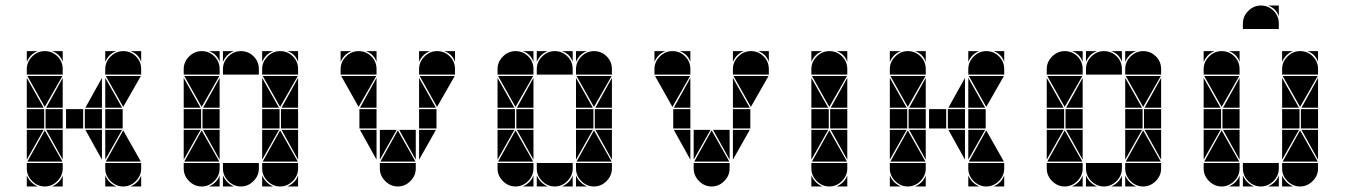

<svg xmlns="http://www.w3.org/2000/svg" viewBox="-20 -677 4868 695"><path d="M142 -492Q169 -492 188 -473Q207 -454 207 -427V-407H77V-427Q77 -453 96.5 -472.5Q116 -492 142 -492ZM426 -492Q453 -492 472 -473Q491 -454 491 -427V-407H361V-427Q361 -453 380.5 -472.5Q400 -492 426 -492ZM426 -2Q400 -2 380.5 -21.5Q361 -41 361 -67V-87H491V-67Q491 -41 471.5 -21.5Q452 -2 426 -2ZM142 -2Q116 -2 96.5 -21.5Q77 -41 77 -67V-87H207V-67Q207 -41 187.5 -21.5Q168 -2 142 -2ZM363 -92 426 -205 490 -92ZM79 -92 142 -205 206 -92ZM206 -402 142 -290 79 -402ZM490 -402 426 -290 363 -402ZM424 -212H361V-282H424ZM140 -212H77V-282H140ZM349 -212H287V-282H349ZM281 -212H219V-282H281ZM77 -287V-395L138 -287ZM361 -287V-395L422 -287ZM361 -207H422L361 -99ZM77 -207H138L77 -99ZM207 -287H147L207 -395ZM349 -207V-99L289 -207ZM349 -287H289L349 -395ZM207 -207V-99L147 -207ZM77 -42Q89 -14 117 -2H77ZM361 -42Q373 -14 401 -2H361ZM361 -492H401Q387 -487 377 -477Q367 -467 361 -453ZM77 -492H117Q103 -487 93 -477Q83 -467 77 -453ZM168 -2Q182 -8 192 -18Q202 -28 207 -42V-2ZM452 -2Q466 -8 476 -18Q486 -28 491 -42V-2ZM491 -492V-453Q481 -482 452 -492ZM207 -492V-453Q197 -482 168 -492ZM207 -212H145V-282H207Z M852 -492Q879 -492 898 -473Q917 -454 917 -427V-407H787V-427Q787 -453 806.5 -472.5Q826 -492 852 -492ZM710 -492Q737 -492 756 -473Q775 -454 775 -427V-407H645V-427Q645 -453 664.5 -472.5Q684 -492 710 -492ZM994 -492Q1021 -492 1040 -473Q1059 -454 1059 -427V-407H929V-427Q929 -453 948.5 -472.5Q968 -492 994 -492ZM994 -2Q968 -2 948.5 -21.5Q929 -41 929 -67V-87H1059V-67Q1059 -41 1039.5 -21.5Q1020 -2 994 -2ZM710 -2Q684 -2 664.5 -21.5Q645 -41 645 -67V-87H775V-67Q775 -41 755.5 -21.5Q736 -2 710 -2ZM852 -2Q826 -2 806.5 -21.5Q787 -41 787 -67V-87H917V-67Q917 -41 897.5 -21.5Q878 -2 852 -2ZM931 -92 994 -205 1058 -92ZM647 -92 710 -205 774 -92ZM774 -402 710 -290 647 -402ZM1058 -402 994 -290 931 -402ZM992 -212H929V-282H992ZM708 -212H645V-282H708ZM1059 -212H997V-282H1059ZM775 -212H713V-282H775ZM645 -287V-395L706 -287ZM929 -287V-395L990 -287ZM929 -207H990L929 -99ZM645 -207H706L645 -99ZM775 -287H715L775 -395ZM1059 -207V-99L999 -207ZM775 -207V-99L715 -207ZM1059 -287H999L1059 -395ZM787 -42Q799 -14 827 -2H787ZM929 -42Q941 -14 969 -2H929ZM929 -492H969Q955 -487 945 -477Q935 -467 929 -453ZM736 -2Q750 -8 760 -18Q770 -28 775 -42V-2ZM787 -492H827Q813 -487 803 -477Q793 -467 787 -453ZM1020 -2Q1034 -8 1044 -18Q1054 -28 1059 -42V-2ZM1059 -492V-453Q1049 -482 1020 -492ZM775 -492V-453Q765 -482 736 -492Z M1278 -492Q1305 -492 1324 -473Q1343 -454 1343 -427V-407H1213V-427Q1213 -453 1232.5 -472.5Q1252 -492 1278 -492ZM1562 -492Q1589 -492 1608 -473Q1627 -454 1627 -427V-407H1497V-427Q1497 -453 1516.5 -472.5Q1536 -492 1562 -492ZM1420 -2Q1394 -2 1374.5 -21.5Q1355 -41 1355 -67V-87H1485V-67Q1485 -41 1465.5 -21.5Q1446 -2 1420 -2ZM1357 -92 1420 -205 1484 -92ZM1342 -402 1278 -290 1215 -402ZM1626 -402 1562 -290 1499 -402ZM1560 -212H1497V-282H1560ZM1343 -212H1281V-282H1343ZM1497 -287V-395L1558 -287ZM1497 -207H1558L1497 -99ZM1355 -207H1416L1355 -99ZM1343 -287H1283L1343 -395ZM1485 -207V-99L1425 -207ZM1343 -207V-99L1283 -207ZM1497 -492H1537Q1523 -487 1513 -477Q1503 -467 1497 -453ZM1213 -492H1253Q1239 -487 1229 -477Q1219 -467 1213 -453ZM1627 -492V-453Q1617 -482 1588 -492ZM1343 -492V-453Q1333 -482 1304 -492Z M1988 -492Q2015 -492 2034 -473Q2053 -454 2053 -427V-407H1923V-427Q1923 -453 1942.5 -472.5Q1962 -492 1988 -492ZM1846 -492Q1873 -492 1892 -473Q1911 -454 1911 -427V-407H1781V-427Q1781 -453 1800.5 -472.5Q1820 -492 1846 -492ZM2130 -492Q2157 -492 2176 -473Q2195 -454 2195 -427V-407H2065V-427Q2065 -453 2084.5 -472.5Q2104 -492 2130 -492ZM2130 -2Q2104 -2 2084.5 -21.5Q2065 -41 2065 -67V-87H2195V-67Q2195 -41 2175.5 -21.5Q2156 -2 2130 -2ZM1846 -2Q1820 -2 1800.5 -21.5Q1781 -41 1781 -67V-87H1911V-67Q1911 -41 1891.5 -21.5Q1872 -2 1846 -2ZM1988 -2Q1962 -2 1942.5 -21.5Q1923 -41 1923 -67V-87H2053V-67Q2053 -41 2033.5 -21.5Q2014 -2 1988 -2ZM2067 -92 2130 -205 2194 -92ZM1783 -92 1846 -205 1910 -92ZM1910 -402 1846 -290 1783 -402ZM2194 -402 2130 -290 2067 -402ZM2128 -212H2065V-282H2128ZM1844 -212H1781V-282H1844ZM2195 -212H2133V-282H2195ZM1911 -212H1849V-282H1911ZM1781 -287V-395L1842 -287ZM2065 -287V-395L2126 -287ZM2065 -207H2126L2065 -99ZM1781 -207H1842L1781 -99ZM1911 -287H1851L1911 -395ZM2195 -207V-99L2135 -207ZM1911 -207V-99L1851 -207ZM2195 -287H2135L2195 -395ZM1923 -42Q1935 -14 1963 -2H1923ZM2065 -42Q2077 -14 2105 -2H2065ZM2065 -492H2105Q2091 -487 2081 -477Q2071 -467 2065 -453ZM2014 -2Q2028 -8 2038 -18Q2048 -28 2053 -42V-2ZM1872 -2Q1886 -8 1896 -18Q1906 -28 1911 -42V-2ZM1923 -492H1963Q1949 -487 1939 -477Q1929 -467 1923 -453ZM2053 -492V-453Q2043 -482 2014 -492ZM1911 -492V-453Q1901 -482 1872 -492Z M2414 -492Q2441 -492 2460 -473Q2479 -454 2479 -427V-407H2349V-427Q2349 -453 2368.5 -472.5Q2388 -492 2414 -492ZM2698 -492Q2725 -492 2744 -473Q2763 -454 2763 -427V-407H2633V-427Q2633 -453 2652.5 -472.5Q2672 -492 2698 -492ZM2556 -2Q2530 -2 2510.5 -21.5Q2491 -41 2491 -67V-87H2621V-67Q2621 -41 2601.5 -21.5Q2582 -2 2556 -2ZM2493 -92 2556 -205 2620 -92ZM2478 -402 2414 -290 2351 -402ZM2762 -402 2698 -290 2635 -402ZM2696 -212H2633V-282H2696ZM2479 -212H2417V-282H2479ZM2633 -287V-395L2694 -287ZM2633 -207H2694L2633 -99ZM2491 -207H2552L2491 -99ZM2479 -287H2419L2479 -395ZM2621 -207V-99L2561 -207ZM2479 -207V-99L2419 -207ZM2633 -492H2673Q2659 -487 2649 -477Q2639 -467 2633 -453ZM2349 -492H2389Q2375 -487 2365 -477Q2355 -467 2349 -453ZM2763 -492V-453Q2753 -482 2724 -492ZM2479 -492V-453Q2469 -482 2440 -492Z M2982 -492Q3009 -492 3028 -473Q3047 -454 3047 -427V-407H2917V-427Q2917 -453 2936.5 -472.5Q2956 -492 2982 -492ZM2982 -2Q2956 -2 2936.5 -21.5Q2917 -41 2917 -67V-87H3047V-67Q3047 -41 3027.5 -21.5Q3008 -2 2982 -2ZM2919 -92 2982 -205 3046 -92ZM3046 -402 2982 -290 2919 -402ZM2980 -212H2917V-282H2980ZM3047 -212H2985V-282H3047ZM2917 -287V-395L2978 -287ZM2917 -207H2978L2917 -99ZM3047 -287H2987L3047 -395ZM3047 -207V-99L2987 -207ZM2917 -42Q2929 -14 2957 -2H2917ZM2917 -492H2957Q2943 -487 2933 -477Q2923 -467 2917 -453ZM3008 -2Q3022 -8 3032 -18Q3042 -28 3047 -42V-2ZM3047 -492V-453Q3037 -482 3008 -492Z M3266 -492Q3293 -492 3312 -473Q3331 -454 3331 -427V-407H3201V-427Q3201 -453 3220.5 -472.5Q3240 -492 3266 -492ZM3550 -492Q3577 -492 3596 -473Q3615 -454 3615 -427V-407H3485V-427Q3485 -453 3504.5 -472.5Q3524 -492 3550 -492ZM3550 -2Q3524 -2 3504.5 -21.5Q3485 -41 3485 -67V-87H3615V-67Q3615 -41 3595.5 -21.5Q3576 -2 3550 -2ZM3266 -2Q3240 -2 3220.5 -21.5Q3201 -41 3201 -67V-87H3331V-67Q3331 -41 3311.5 -21.5Q3292 -2 3266 -2ZM3487 -92 3550 -205 3614 -92ZM3203 -92 3266 -205 3330 -92ZM3330 -402 3266 -290 3203 -402ZM3614 -402 3550 -290 3487 -402ZM3548 -212H3485V-282H3548ZM3264 -212H3201V-282H3264ZM3473 -212H3411V-282H3473ZM3405 -212H3343V-282H3405ZM3201 -287V-395L3262 -287ZM3485 -287V-395L3546 -287ZM3485 -207H3546L3485 -99ZM3201 -207H3262L3201 -99ZM3331 -287H3271L3331 -395ZM3473 -207V-99L3413 -207ZM3473 -287H3413L3473 -395ZM3331 -207V-99L3271 -207ZM3201 -42Q3213 -14 3241 -2H3201ZM3485 -42Q3497 -14 3525 -2H3485ZM3485 -492H3525Q3511 -487 3501 -477Q3491 -467 3485 -453ZM3201 -492H3241Q3227 -487 3217 -477Q3207 -467 3201 -453ZM3292 -2Q3306 -8 3316 -18Q3326 -28 3331 -42V-2ZM3576 -2Q3590 -8 3600 -18Q3610 -28 3615 -42V-2ZM3615 -492V-453Q3605 -482 3576 -492ZM3331 -492V-453Q3321 -482 3292 -492ZM3331 -212H3269V-282H3331Z M3976 -492Q4003 -492 4022 -473Q4041 -454 4041 -427V-407H3911V-427Q3911 -453 3930.5 -472.5Q3950 -492 3976 -492ZM3834 -492Q3861 -492 3880 -473Q3899 -454 3899 -427V-407H3769V-427Q3769 -453 3788.5 -472.5Q3808 -492 3834 -492ZM4118 -492Q4145 -492 4164 -473Q4183 -454 4183 -427V-407H4053V-427Q4053 -453 4072.5 -472.5Q4092 -492 4118 -492ZM4118 -2Q4092 -2 4072.5 -21.5Q4053 -41 4053 -67V-87H4183V-67Q4183 -41 4163.5 -21.5Q4144 -2 4118 -2ZM3834 -2Q3808 -2 3788.5 -21.5Q3769 -41 3769 -67V-87H3899V-67Q3899 -41 3879.5 -21.5Q3860 -2 3834 -2ZM3976 -2Q3950 -2 3930.5 -21.5Q3911 -41 3911 -67V-87H4041V-67Q4041 -41 4021.5 -21.5Q4002 -2 3976 -2ZM4055 -92 4118 -205 4182 -92ZM3771 -92 3834 -205 3898 -92ZM3898 -402 3834 -290 3771 -402ZM4182 -402 4118 -290 4055 -402ZM4116 -212H4053V-282H4116ZM3832 -212H3769V-282H3832ZM4183 -212H4121V-282H4183ZM3899 -212H3837V-282H3899ZM3769 -287V-395L3830 -287ZM4053 -287V-395L4114 -287ZM4053 -207H4114L4053 -99ZM3769 -207H3830L3769 -99ZM3899 -287H3839L3899 -395ZM4183 -207V-99L4123 -207ZM3899 -207V-99L3839 -207ZM4183 -287H4123L4183 -395ZM3911 -42Q3923 -14 3951 -2H3911ZM4053 -42Q4065 -14 4093 -2H4053ZM4053 -492H4093Q4079 -487 4069 -477Q4059 -467 4053 -453ZM4002 -2Q4016 -8 4026 -18Q4036 -28 4041 -42V-2ZM3860 -2Q3874 -8 3884 -18Q3894 -28 3899 -42V-2ZM3911 -492H3951Q3937 -487 3927 -477Q3917 -467 3911 -453ZM4041 -492V-453Q4031 -482 4002 -492ZM3899 -492V-453Q3889 -482 3860 -492Z M4402 -492Q4429 -492 4448 -473Q4467 -454 4467 -427V-407H4337V-427Q4337 -453 4356.5 -472.5Q4376 -492 4402 -492ZM4686 -492Q4713 -492 4732 -473Q4751 -454 4751 -427V-407H4621V-427Q4621 -453 4640.5 -472.5Q4660 -492 4686 -492ZM4686 -2Q4660 -2 4640.5 -21.5Q4621 -41 4621 -67V-87H4751V-67Q4751 -41 4731.5 -21.5Q4712 -2 4686 -2ZM4402 -2Q4376 -2 4356.5 -21.5Q4337 -41 4337 -67V-87H4467V-67Q4467 -41 4447.5 -21.5Q4428 -2 4402 -2ZM4544 -2Q4518 -2 4498.5 -21.5Q4479 -41 4479 -67V-87H4609V-67Q4609 -41 4589.5 -21.5Q4570 -2 4544 -2ZM4623 -92 4686 -205 4750 -92ZM4339 -92 4402 -205 4466 -92ZM4466 -402 4402 -290 4339 -402ZM4750 -402 4686 -290 4623 -402ZM4684 -212H4621V-282H4684ZM4400 -212H4337V-282H4400ZM4751 -212H4689V-282H4751ZM4467 -212H4405V-282H4467ZM4337 -287V-395L4398 -287ZM4621 -287V-395L4682 -287ZM4621 -207H4682L4621 -99ZM4337 -207H4398L4337 -99ZM4467 -287H4407L4467 -395ZM4751 -207V-99L4691 -207ZM4467 -207V-99L4407 -207ZM4751 -287H4691L4751 -395ZM4479 -42Q4491 -14 4519 -2H4479ZM4621 -42Q4633 -14 4661 -2H4621ZM4621 -492H4661Q4647 -487 4637 -477Q4627 -467 4621 -453ZM4570 -2Q4584 -8 4594 -18Q4604 -28 4609 -42V-2ZM4428 -2Q4442 -8 4452 -18Q4462 -28 4467 -42V-2ZM4467 -492V-453Q4457 -482 4428 -492ZM4337 -492H4377Q4363 -487 4353 -477Q4343 -467 4337 -453ZM4751 -492V-453Q4741 -482 4712 -492ZM4544 -657Q4571 -657 4590 -638Q4609 -619 4609 -592V-572H4479V-592Q4479 -618 4498.5 -637.5Q4518 -657 4544 -657ZM4609 -657V-618Q4599 -647 4570 -657Z"/></svg>

Font: CAT DyFa
Style: Regular
Weight: 400
Designer: Peter Wiegel
Foundry: Peter Wiegel
Version: Version 1.001; ttfautohint (v1.3)